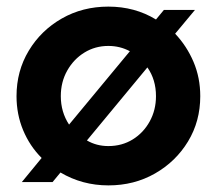

<svg xmlns="http://www.w3.org/2000/svg" viewBox="-20 -551 656 581"><path d="M308 10Q229 10 163 -29L139 0H46L106 -73Q70 -109 50 -157Q30 -205 30 -260Q30 -336 67 -397.5Q104 -459 167 -495Q230 -531 308 -531Q388 -531 452 -492L476 -521H570L510 -449Q545 -412 565.5 -364Q586 -316 586 -260Q586 -184 549 -123Q512 -62 449 -26Q386 10 308 10ZM189 -174 373 -396Q343 -412 308 -412Q268 -412 235.5 -392Q203 -372 183.5 -337.5Q164 -303 164 -260Q164 -212 189 -174ZM308 -109Q349 -109 381.5 -129Q414 -149 433 -183.5Q452 -218 452 -260Q452 -310 426 -347L243 -126Q272 -109 308 -109Z"/></svg>

Font: Red Hat Display
Style: Bold
Weight: 700
Designer: Pentagram, MCKL
Foundry: Pentagram, MCKL
Version: Version 1.023; ttfautohint (v1.8.3)